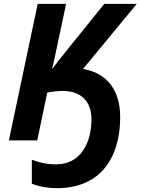

<svg xmlns="http://www.w3.org/2000/svg" viewBox="-20 -734 735 1004"><path d="M146.5 226.6V101.1Q208 125.5 271 125.5Q323.2 125.5 362.5 102.3Q401.9 79.1 425.8 33.7Q458 -24.9 458 -110.8Q458 -181.2 418.7 -219.7Q379.4 -258.3 308.1 -258.3Q266.1 -258.3 227.1 -249.5L174.8 0H26.4L177.2 -713.9H325.7L263.7 -421.9Q256.8 -389.6 252.4 -373.5H253.4L286.1 -417L525.4 -713.9H695.3L414.1 -373.5Q508.3 -357.4 558.3 -292.5Q608.4 -227.5 608.4 -121.6Q608.4 -4.9 568.1 80.3Q527.8 165.5 453.6 207.5Q379.9 250 278.3 250Q205.1 250 146.5 226.6Z"/></svg>

Font: Viking Open Sans
Style: Bold Italic
Weight: 700
Italic angle: -12°
Foundry: Ascender Corporation
Version: Version 2.000